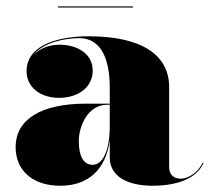

<svg xmlns="http://www.w3.org/2000/svg" viewBox="-20 -584 677 614"><path d="M165.5 -563.5V-560H405.5V-563.5ZM254 -252.5C112 -252.5 30 -202.5 30 -113.5C30 -37.5 86 10 172.5 10C261 10 317.5 -40 331 -134.5V-80C331 -21 386 10 468 10C546 10 608.5 -12.5 631 -63L628 -63.5C607.5 -23 573.5 -12.5 558 -12.5C534 -12.5 521 -28 521 -48V-304.5C521 -410.5 430.5 -468 263 -468C172 -468 65 -443 65 -356C65 -305 109 -271 169.5 -271C227 -271 276.5 -303 276.5 -358C276.5 -412 228 -441 169.5 -441C135.5 -441 105 -428 86 -407C118.5 -449.5 190.5 -462 233 -462C313 -462 331 -376.5 331 -304.5V-252.5ZM276.5 -57C244.5 -57 232 -88.5 232 -133.5C232 -178 259.5 -249 322.5 -249H331V-180.5C331 -99 307 -57 276.5 -57Z"/></svg>

Font: Bodoni* 48pt Fatface
Style: Regular
Weight: 900
Version: Version 2.3